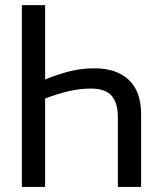

<svg xmlns="http://www.w3.org/2000/svg" viewBox="-20 -734 640 754"><path d="M65.9 -713.9H157.2V-421.9Q210.9 -443.8 256.8 -454.8Q302.7 -465.8 349.1 -465.8Q438.5 -465.8 486.3 -419.9Q534.2 -374 534.2 -285.2V0H442.9V-272.9Q442.9 -329.6 418.5 -357.9Q394 -386.2 336.9 -386.2Q294.9 -386.2 252.2 -376.5Q209.5 -366.7 157.2 -347.2V0H65.9Z"/></svg>

Font: WenQuanYi Micro Hei Mono
Style: Regular
Weight: 400
Foundry: Ascender Corporation
Version: Version 0.2.0-beta